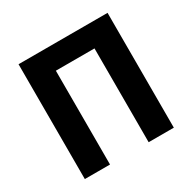

<svg xmlns="http://www.w3.org/2000/svg" viewBox="-162 -909 1080 1076"><g transform="rotate(-30 377.5 -371.5)"><path d="M89 -743H665V0H502V-607H252V0H89Z"/></g></svg>

Font: Merged Yaku Han JP ExtraBold
Style: Regular
Weight: 800
Designer: Ryoko NISHIZUKA 西塚涼子 (kana, bopomofo & ideographs); Paul D. Hunt (Latin, Greek & Cyrillic); Sandoll Communications 산돌커뮤니
Foundry: Adobe
Version: Version 2.004